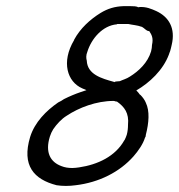

<svg xmlns="http://www.w3.org/2000/svg" viewBox="-20 -608 582 624"><path d="M78 -163C50 -70 90 -25 164 -6C183 -3 205 -3 226 -6C302 -15 369 -49 414 -100C429 -117 445 -140 451 -160C451 -161 452 -161 452 -162C454 -164 453 -166 454 -170C464 -209 467 -247 454 -274C451 -282 444 -292 436 -300H435C430 -307 428 -309 423 -314C466 -339 510 -380 529 -431C530 -435 532 -439 533 -442C535 -448 536 -454 538 -462C551 -516 529 -553 488 -572C472 -579 455 -587 431 -585L429 -584C426 -588 411 -588 405 -588H381C353 -587 330 -580 307 -566C273 -545 241 -516 221 -479V-478C178 -406 199 -342 247 -321L261 -315L243 -309C225 -303 206 -295 188 -286C182 -282 176 -278 169 -275C130 -248 93 -211 78 -163ZM142 -164C145 -173 148 -180 153 -188C164 -204 179 -221 197 -232C236 -258 293 -280 349 -280C353 -280 355 -278 357 -278H360C384 -261 400 -241 396 -202C396 -192 395 -181 392 -170C390 -164 388 -159 385 -153L384 -152C355 -100 298 -73 237 -64C230 -63 222 -62 215 -62C201 -62 190 -64 180 -68C144 -81 126 -112 142 -164ZM264 -440C277 -482 313 -525 360 -529L361 -530H397C410 -527 427 -526 440 -521H441C450 -516 455 -508 463 -507H465C473 -495 479 -484 474 -462C474 -457 473 -448 471 -441C460 -404 431 -377 402 -359C392 -352 377 -348 369 -344H367C361 -343 355 -344 351 -341L350 -342C310 -353 264 -366 262 -411C260 -418 259 -428 264 -440ZM395 -201 396 -202ZM528 -431H529ZM537 -462H538ZM454 -170H455Z"/></svg>

Font: SolarCharger
Style: 352
Weight: 300
Designer: Mew Too
Foundry: Cannot Into Space Fonts/KineticPlasma Fonts
Version: Version 1.100